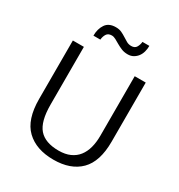

<svg xmlns="http://www.w3.org/2000/svg" viewBox="-193 -948 1011 1086"><g transform="rotate(30 313.0 -405.5)"><path d="M75 -630H147V-253Q147 -143 187.5 -96.5Q228 -50 316 -50Q359 -50 390 -64Q421 -78 440.5 -103Q460 -128 469.5 -163Q479 -198 479 -241V-630H551V-244Q551 -114 489.5 -52.5Q428 9 316 9Q203 9 139 -52.5Q75 -114 75 -249ZM162 -712Q162 -756 182.5 -786.5Q203 -817 249 -817Q271 -817 287 -809.5Q303 -802 317.5 -792.5Q332 -783 345.5 -775.5Q359 -768 376 -768Q399 -768 408.5 -784Q418 -800 420 -820H465Q465 -800 460 -781.5Q455 -763 444.5 -749Q434 -735 418.5 -726Q403 -717 382 -717Q359 -717 341 -724.5Q323 -732 307.5 -741Q292 -750 278.5 -757.5Q265 -765 252 -765Q229 -765 219 -749.5Q209 -734 207 -712Z"/></g></svg>

Font: Ek Mukta Light
Style: Regular
Weight: 300
Designer: Girish Dalvi and Yashodeep Gholap
Foundry: Ek Type
Version: Version 2.538;PS 1.002;hotconv 16.6.51;makeotf.lib2.5.65220;